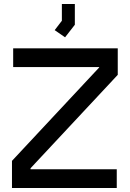

<svg xmlns="http://www.w3.org/2000/svg" viewBox="-20 -942 650 962"><path d="M133 -99V-94H565V0H40V-136L477 -604V-606H46V-700H570V-567ZM254 -791 290 -838V-922H355V-818L306 -755Z"/></svg>

Font: Turret Road
Style: Bold
Weight: 700
Designer: Noponies
Foundry: Noponies
Version: Version 1.001; ttfautohint (v1.8)